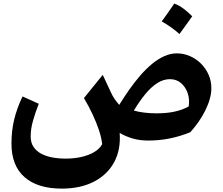

<svg xmlns="http://www.w3.org/2000/svg" viewBox="-20 -792 1275 1099"><path d="M828.7 12.5Q893.4 12.5 953.3 0.1Q1013.2 -12.3 1069 -35.1Q1094 -62.1 1115.8 -93.5Q1137.5 -124.9 1154.3 -158.2Q1171.1 -191.5 1180.4 -224.4Q1189.8 -257.3 1189.8 -286.8Q1189.8 -328.3 1173.9 -364.5Q1158 -400.6 1130.2 -428.1Q1102.5 -455.6 1067 -471Q1031.4 -486.5 992.1 -486.5Q955.2 -486.5 919.3 -470.1Q883.4 -453.8 849 -425.1Q814.6 -396.4 782.1 -358.9Q749.7 -321.3 719.6 -278.5Q689.5 -235.6 662.4 -191.6Q647 -209.5 635.8 -225.7Q624.5 -241.8 614.1 -265L568.1 -363.5L460.5 -230.7Q488.2 -183.8 510.3 -136.8Q532.4 -89.7 546.6 -46.5Q560.9 -3.2 564.8 33Q550.6 59.8 519.4 78.3Q488.3 96.8 445.8 106.4Q403.3 115.9 354.9 115.9Q314.9 115.9 279 109.1Q243 102.3 215.3 87.4Q187.6 72.6 171.6 48.4Q155.6 24.2 155.6 -11Q155.6 -53.8 168.7 -100.3Q181.8 -146.8 201.9 -198L109 -239.9Q76.3 -171.4 61 -107.1Q45.6 -42.9 45.6 30.2Q45.6 156.3 120.5 221.9Q195.3 287.6 333.7 287.6Q440 287.6 516.9 248.2Q593.8 208.9 633 137.2Q672.1 65.4 665 -31.2Q698.2 -11.5 738.7 0.5Q779.2 12.5 828.7 12.5ZM1060.1 -182.7Q1023.7 -162.6 979 -153Q934.3 -143.3 876.3 -143.3Q836.7 -143.3 804.3 -147.6Q772 -151.8 746.1 -159.1Q778.5 -212.9 811.7 -253.3Q844.9 -293.7 880 -316.3Q915.1 -338.9 952.6 -338.9Q990 -338.9 1016.3 -316.3Q1042.7 -293.6 1054.5 -258.1Q1066.3 -222.5 1060.1 -182.7ZM977.7 -771.7Q960.2 -746.1 942.4 -720.7Q924.6 -695.2 905.7 -669.3Q934.3 -653.5 959.5 -635.4Q984.8 -617.3 1007.2 -597.2Q1026.3 -623.1 1044.4 -648.4Q1062.6 -673.7 1080.2 -698.7Q1056.1 -723.3 1030.6 -742.4Q1005 -761.6 977.7 -771.7Z"/></svg>

Font: Pinar-VF-FD
Style: Regular
Weight: 300
Designer: Amin Abedi
Version: Version 3.0